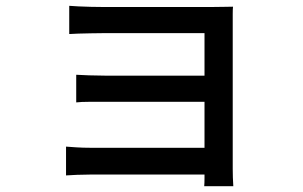

<svg xmlns="http://www.w3.org/2000/svg" viewBox="-20 -576 1040 660"><path d="M218 -556Q229 -555 250 -554Q271 -553 293 -552.5Q315 -552 330 -552Q350 -552 387 -552Q424 -552 470 -552Q516 -552 562.5 -552Q609 -552 648.5 -552Q688 -552 713 -552Q731 -552 751 -552.5Q771 -553 781 -553Q780 -545 780 -528Q780 -511 780 -495Q780 -486 780 -451.5Q780 -417 780 -367.5Q780 -318 780 -262.5Q780 -207 780 -153.5Q780 -100 780 -58.5Q780 -17 780 4Q780 16 780.5 34.5Q781 53 782 64H682Q683 54 683 35Q683 16 683 0Q683 -26 683 -67.5Q683 -109 683 -158.5Q683 -208 683 -258.5Q683 -309 683 -352Q683 -395 683 -424.5Q683 -454 683 -462Q674 -462 649.5 -462Q625 -462 590.5 -462Q556 -462 518 -462Q480 -462 443.5 -462Q407 -462 377 -462Q347 -462 330 -462Q315 -462 292.5 -461.5Q270 -461 249.5 -460.5Q229 -460 218 -459ZM242 -319Q259 -318 286.5 -317Q314 -316 340 -316Q353 -316 384.5 -316Q416 -316 457.5 -316Q499 -316 543.5 -316Q588 -316 628 -316Q668 -316 696 -316Q724 -316 731 -316V-226Q723 -226 695.5 -226Q668 -226 628 -226Q588 -226 543.5 -226Q499 -226 457.5 -226Q416 -226 384.5 -226Q353 -226 341 -226Q314 -226 286.5 -226Q259 -226 242 -224ZM207 -72Q220 -71 242.5 -69.5Q265 -68 291 -68Q306 -68 341 -68Q376 -68 421.5 -68Q467 -68 516.5 -68Q566 -68 611 -68Q656 -68 688.5 -68Q721 -68 731 -68V24Q718 24 685 24Q652 24 607.5 24Q563 24 514 24Q465 24 419.5 24Q374 24 340 24Q306 24 291 24Q269 24 244.5 25Q220 26 207 27Z"/></svg>

Font: Noto Sans SC Thin Medium
Style: Regular
Weight: 500
Version: Version 2.004-H2;hotconv 1.0.118;makeotfexe 2.5.65603